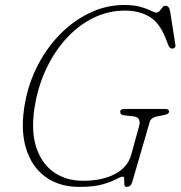

<svg xmlns="http://www.w3.org/2000/svg" viewBox="-20 -734 724 770"><path d="M478.5 -714Q517 -714 543.2 -706.5Q569.5 -699 585 -691.2Q600.5 -683.5 607 -683.5Q614.5 -683.5 620.2 -690.2Q626 -697 631.2 -704Q636.5 -711 642.5 -711Q658 -711 662 -690L683.5 -553.5Q684.5 -546 680.2 -542.5Q676 -539 670.5 -539Q665.5 -539 661.2 -543.2Q657 -547.5 655.5 -551.5L643.5 -582.5Q618.5 -644.5 577.8 -668Q537 -691.5 481 -691.5Q415.5 -691.5 357.2 -663.5Q299 -635.5 251.5 -585.5Q204 -535.5 170.8 -469Q137.5 -402.5 122.5 -325Q102.5 -221.5 123 -151.2Q143.5 -81 193.5 -45Q243.5 -9 313 -9Q389.5 -9 440.5 -35.8Q491.5 -62.5 506 -112.5L537 -225Q549 -264.5 514 -267.5L478 -271.5Q462 -273 462 -286Q462 -297 480.5 -297H643Q658.5 -297 658 -285.5Q656 -275 634.5 -272L612.5 -267.5Q585 -263 580 -243.5L510.5 -4.5Q506.5 7.5 501 11.5Q495.5 15.5 487 15.5Q479 15.5 478.5 5.2Q478 -5 478.2 -15.2Q478.5 -25.5 472 -25.5Q464 -25.5 445.5 -15.2Q427 -5 391.8 5.2Q356.5 15.5 297.5 15.5Q217 15.5 161.2 -25.5Q105.5 -66.5 83.2 -143Q61 -219.5 81 -325Q96 -404.5 132.8 -474.8Q169.5 -545 223 -598.8Q276.5 -652.5 341.8 -683.2Q407 -714 478.5 -714Z"/></svg>

Font: Fraunces 9pt Soft Thin
Style: Italic
Weight: 100
Italic angle: -16°
Version: Version 1.000;[b76b70a41]